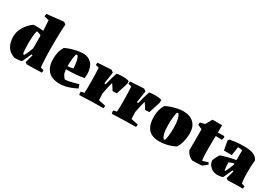

<svg xmlns="http://www.w3.org/2000/svg" viewBox="32 -1589 3527 2477"><g transform="rotate(30 1795.5 -350.0)"><path d="M185 12Q103 -14 67.5 -74.5Q32 -135 32 -221Q32 -273 53 -322.5Q74 -372 109 -413.5Q144 -455 186 -482Q203 -482 221 -482Q239 -482 257 -481Q276 -480 294.5 -479Q313 -478 331 -476L322 -629L252 -645Q252 -666 258 -685L506 -712L538 -687Q534 -644 531.5 -584Q529 -524 528.5 -461Q528 -398 528 -347Q528 -311 529 -268Q530 -225 531.5 -182.5Q533 -140 535.5 -105.5Q538 -71 541 -51L588 -37L586 0Q531 3 474.5 4Q418 5 363 5L336 -13L369 -132L352 -138Q345 -122 333 -95Q321 -68 309 -42Q297 -16 289 0Q267 6 239.5 9Q212 12 185 12ZM275 -85Q283 -97 293.5 -121Q304 -145 314.5 -171Q325 -197 331 -216V-404Q324 -411 310 -417Q296 -423 283 -426.5Q270 -430 264 -430Q263 -428 261 -422Q253 -397 248.5 -344.5Q244 -292 244 -236Q244 -190 247 -149Q250 -108 256 -85Z M855 11Q736 11 679 -51.5Q622 -114 622 -228Q622 -290 634 -333.5Q646 -377 671 -417Q708 -436 753 -450Q798 -464 843.5 -472.5Q889 -481 928 -481Q1006 -481 1054 -427.5Q1102 -374 1102 -274L1098 -215Q1028 -201 964.5 -197Q901 -193 832 -193Q837 -140 852.5 -113Q868 -86 886 -71Q911 -71 944.5 -78Q978 -85 1013.5 -94.5Q1049 -104 1079 -113L1098 -59Q1073 -47 1043 -33.5Q1013 -20 978 -9Q949 0 918 5.5Q887 11 855 11ZM830 -238Q854 -240 876 -242.5Q898 -245 911 -249Q909 -314 897.5 -362.5Q886 -411 868 -427Q861 -427 849 -421Q842 -395 836 -346.5Q830 -298 830 -238Z M1147 9Q1141 -15 1141 -38L1191 -49Q1193 -79 1194 -115Q1195 -151 1195 -189Q1195 -225 1194 -268.5Q1193 -312 1191.5 -353.5Q1190 -395 1187 -423L1140 -433Q1138 -452 1143 -470Q1194 -473 1244.5 -476Q1295 -479 1346 -482L1378 -457L1352 -284L1372 -280Q1386 -335 1398 -378.5Q1410 -422 1426 -470Q1445 -475 1480.5 -477Q1516 -479 1552.5 -476.5Q1589 -474 1611 -464V-425L1556 -252L1494 -249Q1482 -270 1465 -296Q1448 -322 1437 -337Q1429 -313 1417.5 -262.5Q1406 -212 1397 -161L1401 -60L1506 -38Q1507 -28 1505.5 -19Q1504 -10 1502 0Q1414 0 1325 2.5Q1236 5 1147 9Z M1632 9Q1626 -15 1626 -38L1676 -49Q1678 -79 1679 -115Q1680 -151 1680 -189Q1680 -225 1679 -268.5Q1678 -312 1676.5 -353.5Q1675 -395 1672 -423L1625 -433Q1623 -452 1628 -470Q1679 -473 1729.5 -476Q1780 -479 1831 -482L1863 -457L1837 -284L1857 -280Q1871 -335 1883 -378.5Q1895 -422 1911 -470Q1930 -475 1965.5 -477Q2001 -479 2037.5 -476.5Q2074 -474 2096 -464V-425L2041 -252L1979 -249Q1967 -270 1950 -296Q1933 -322 1922 -337Q1914 -313 1902.5 -262.5Q1891 -212 1882 -161L1886 -60L1991 -38Q1992 -28 1990.5 -19Q1989 -10 1987 0Q1899 0 1810 2.5Q1721 5 1632 9Z M2338 12Q2223 12 2171.5 -51Q2120 -114 2120 -228Q2120 -290 2132 -333.5Q2144 -377 2169 -417Q2206 -436 2249.5 -450.5Q2293 -465 2336 -473.5Q2379 -482 2415 -482Q2516 -482 2573 -428.5Q2630 -375 2630 -274Q2630 -243 2625 -203.5Q2620 -164 2607.5 -123.5Q2595 -83 2572 -48Q2543 -30 2503 -16.5Q2463 -3 2420 4.5Q2377 12 2338 12ZM2379 -40Q2383 -40 2389 -42Q2395 -44 2396 -45Q2404 -72 2409.5 -121Q2415 -170 2415 -228Q2415 -306 2403 -357.5Q2391 -409 2371 -428Q2364 -428 2352 -422Q2345 -397 2339 -347.5Q2333 -298 2333 -238Q2333 -78 2379 -40Z M2831 12Q2808 4 2781 -18.5Q2754 -41 2734 -81V-397Q2720 -403 2706 -409.5Q2692 -416 2678 -422L2668 -435L2673 -462L2742 -480L2796 -575H2938V-465L3027 -468L3040 -457L3031 -410Q3024 -411 3006 -411.5Q2988 -412 2969 -412.5Q2950 -413 2937 -413Q2936 -380 2935 -342.5Q2934 -305 2934 -275Q2934 -245 2934 -236Q2934 -175 2935.5 -127.5Q2937 -80 2944 -49Q2966 -54 2985.5 -60.5Q3005 -67 3025 -74L3041 -49Q3033 -40 3013 -23.5Q2993 -7 2975 5Q2969 6 2951 7.5Q2933 9 2910.5 10Q2888 11 2866.5 11.5Q2845 12 2831 12Z M3283 0Q3198 24 3141 0Q3109 -14 3085 -41.5Q3061 -69 3054 -113Q3053 -120 3059.5 -136.5Q3066 -153 3075.5 -172Q3085 -191 3094 -205.5Q3103 -220 3107 -223Q3111 -226 3136 -233.5Q3161 -241 3195.5 -250.5Q3230 -260 3265 -267.5Q3300 -275 3324 -278V-425Q3313 -428 3290 -430Q3281 -431 3272.5 -431.5Q3264 -432 3258 -432L3239 -304H3122L3097 -438L3112 -462Q3139 -467 3194.5 -474.5Q3250 -482 3320 -482Q3369 -482 3409 -476Q3449 -470 3480.5 -451.5Q3512 -433 3533 -394Q3524 -315 3524 -230Q3524 -182 3525 -152Q3526 -122 3528.5 -99.5Q3531 -77 3535 -51L3582 -37L3580 0Q3525 0 3468 1Q3411 2 3356 5L3330 -13L3363 -132L3346 -138Q3339 -122 3327 -95Q3315 -68 3303 -42Q3291 -16 3283 0ZM3258 -85H3269Q3277 -97 3287.5 -121Q3298 -145 3308.5 -171Q3319 -197 3325 -216L3324 -226Q3302 -223 3284.5 -216.5Q3267 -210 3249 -202V-191Q3249 -160 3251 -137Q3253 -114 3258 -85Z"/></g></svg>

Font: Labrada Black
Style: Regular
Weight: 900
Designer: Mercedes Jáuregui
Foundry: Omnibus-Type Team
Version: Version 1.000; ttfautohint (v1.8.4.7-5d5b)